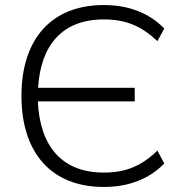

<svg xmlns="http://www.w3.org/2000/svg" viewBox="-20 -733 727 761"><path d="M391 8C491 8 572 -24 631 -85L604 -136C540 -75 479 -49 391 -49C226 -49 138 -153 130 -331H514V-385H131C141 -555 228 -656 391 -656C479 -656 540 -630 604 -570L631 -620C572 -681 491 -713 391 -713C182 -713 65 -576 65 -353C65 -129 182 8 391 8Z"/></svg>

Font: Poppy and Pepper Light
Style: Regular
Weight: 300
Designer: Thy Ha
Foundry: Thy Ha
Version: Version 0.001;Glyphs 3.2 (3227)